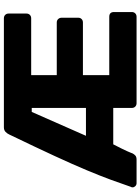

<svg xmlns="http://www.w3.org/2000/svg" viewBox="116 -856 740 1013"><g transform="rotate(-90 486.5 -350.0)"><path d="M26 0Q17 0 10.5 -6.5Q4 -13 4 -21Q4 -27 7 -31Q24 -81 44 -135.5Q64 -190 94.5 -263Q125 -336 170.5 -434.5Q216 -533 283 -672Q288 -683 297 -691.5Q306 -700 321 -700H896Q907 -700 914 -693Q921 -686 921 -675V-581Q921 -570 914 -563Q907 -556 896 -556H596V-421H874Q885 -421 892 -413.5Q899 -406 899 -395V-308Q899 -297 892 -290Q885 -283 874 -283H596V-144H904Q929 -144 929 -119V-25Q929 -14 922 -7Q915 0 904 0H448Q437 0 430 -7Q423 -14 423 -25V-123H231Q217 -96 208.5 -78.5Q200 -61 195 -50Q190 -39 187.5 -32.5Q185 -26 183 -21Q179 -13 172 -6.5Q165 0 150 0ZM276 -267H423V-553H402Z"/></g></svg>

Font: Fz Rubik
Style: Bold
Weight: 700
Designer: Hubert and Fischer
Foundry: Hubert and Fischer
Version: Vit hóa bi FontZin.com